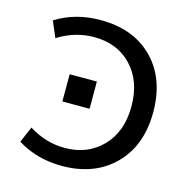

<svg xmlns="http://www.w3.org/2000/svg" viewBox="-110 -842 918 954"><g transform="rotate(15 349.5 -365.0)"><path d="M212 -300V-440H352V-300ZM282 -650Q185 -650 97 -595L62 -677Q162 -740 292 -740Q462 -740 562 -638.5Q662 -537 662 -365Q662 -193 560.5 -91.5Q459 10 292 10Q162 10 62 -53L97 -135Q185 -80 282 -80Q400 -80 475 -157.5Q550 -235 550 -365Q550 -494 476.5 -572Q403 -650 282 -650Z"/></g></svg>

Font: M PLUS 1p Medium
Style: Regular
Weight: 500
Version: Version 1.062